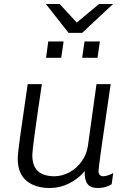

<svg xmlns="http://www.w3.org/2000/svg" viewBox="-20 -933 657 963"><path d="M142 -156Q142 -100 170.5 -74.5Q199 -49 252 -49Q292 -49 328.5 -69Q365 -89 390 -124Q415 -159 421 -202L464 -511H535Q474 -97 474 -75Q474 -62 480.5 -55.5Q487 -49 497 -49Q508 -49 522 -53.5Q536 -58 548 -65L540 -9Q510 10 471 10Q433 10 418 -11.5Q403 -33 405 -75Q374 -37 327.5 -13.5Q281 10 230 10Q156 10 112.5 -26.5Q69 -63 69 -137Q69 -160 80 -241Q91 -322 106 -422Q122 -532 119 -511H190Q142 -190 142 -156ZM365 -820 477 -913H547L392 -768H324L210 -913H279ZM287 -643H211L222 -725H299ZM469 -643H392L404 -725H481Z"/></svg>

Font: Chivo Light Italic
Style: Regular
Weight: 300
Italic angle: -8.05°
Designer: Hector Gatti
Foundry: Omnibus-Type
Version: Version 1.007